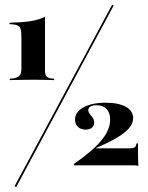

<svg xmlns="http://www.w3.org/2000/svg" viewBox="-20 -707 614 794"><path d="M20.2 -375.8V-381.5Q46 -382.3 57.3 -391.1Q68.5 -400 68.5 -420.2V-555.6Q68.5 -577.4 64.9 -587.9Q61.3 -598.4 50.8 -602.4Q40.3 -606.5 19.4 -607.3V-612.9Q75 -614.5 108.1 -619.8Q141.1 -625 166.1 -637.9V-415.3Q166.1 -396 174.2 -389.1Q182.3 -382.3 204 -381.5V-375.8Q188.7 -376.6 173.8 -376.6Q158.9 -376.6 145.6 -377Q132.3 -377.4 121 -377.4Q107.3 -377.4 91.5 -377Q75.8 -376.6 58.1 -376.6Q40.3 -376.6 20.2 -375.8ZM46.8 66.9 40.3 62.9 443.5 -687.1 450 -683.9ZM552.4 -21Q546 -23.4 530.6 -23.4H285.5V-29Q362.9 -82.3 399.2 -126.2Q435.5 -170.2 435.5 -212.1Q435.5 -240.3 421 -256Q406.5 -271.8 379 -271.8Q363.7 -271.8 354.4 -266.5Q345.2 -261.3 345.2 -251.6Q345.2 -242.7 351.2 -235.9Q357.3 -229 363.3 -220.6Q369.4 -212.1 369.4 -200Q369.4 -186.3 359.7 -178.6Q350 -171 333.9 -171Q314.5 -171 302.4 -182.3Q290.3 -193.5 290.3 -212.1Q290.3 -243.5 325 -262.9Q359.7 -282.3 416.1 -282.3Q470.2 -282.3 500.4 -265.3Q530.6 -248.4 530.6 -218.5Q530.6 -196.8 513.7 -177Q496.8 -157.3 462.9 -137.1Q429 -116.9 377.4 -95.2V-93.5H514.5Q530.6 -93.5 536.7 -97.6Q542.7 -101.6 544.4 -113.7H550.8Q550.8 -92.7 550.8 -75.8Q550.8 -58.9 551.2 -45.2Q551.6 -31.5 552.4 -21Z"/></svg>

Font: Playfair 144pt
Style: Bold
Weight: 700
Version: Version 2.001;gftools[0.9.30]